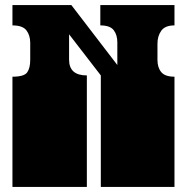

<svg xmlns="http://www.w3.org/2000/svg" viewBox="-20 -736 736 756"><path d="M29 0V-135Q29 -152 29 -156.5Q29 -161 29 -163Q29 -165 29 -171V-172Q29 -179 29 -180.5Q29 -182 29 -187.5Q29 -193 29 -209V-260Q29 -277 29 -281.5Q29 -286 29 -288Q29 -290 29 -296V-297Q29 -304 29 -305.5Q29 -307 29 -312.5Q29 -318 29 -334V-434Q75 -434 87 -451Q99 -468 99 -500V-567Q99 -597 84 -616.5Q69 -636 29 -636V-716H261L442 -480V-569Q442 -599 427.5 -617.5Q413 -636 375 -636V-716H667V-636Q630 -636 615 -615Q600 -594 600 -564V-500Q600 -470 615 -452Q630 -434 667 -434V0H377V-135Q377 -152 377 -156.5Q377 -161 377 -163Q377 -165 377 -171V-172Q377 -179 377 -180.5Q377 -182 377 -187.5Q377 -193 377 -209V-260Q377 -277 377 -281.5Q377 -286 377 -288Q377 -290 377 -296V-297Q377 -304 377 -305.5Q377 -307 377 -312.5Q377 -318 377 -334V-439L252 -601V-501Q252 -439 322 -439V0Z"/></svg>

Font: Danfo
Style: Regular
Weight: 400
Designer: Seyi Olusanya, David Udoh, Eyiyemi Adegbite, Mirko Velimirović
Version: Version 1.000